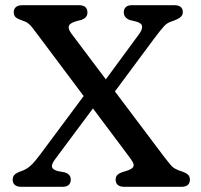

<svg xmlns="http://www.w3.org/2000/svg" viewBox="-20 -720 773 740"><path d="M611 -117.7Q626.7 -97.2 635.8 -86.3Q644.9 -75.4 655.3 -69.6Q665.7 -63.7 684.5 -58.1Q697.3 -53.5 704.7 -46.5Q712 -39.4 712 -27.6Q712 -14.6 703.9 -7.3Q695.7 0 678.8 0H458.8Q442.2 0 433.9 -7.3Q425.6 -14.6 425.6 -27.6Q425.6 -40.1 434.1 -47.4Q442.6 -54.7 465.6 -60.9Q487.1 -67.5 492.5 -75.2Q497.9 -82.8 492.6 -93.1Q487.3 -103.4 476.5 -117.6L125.4 -586.1Q113 -602.8 104.8 -613.3Q96.6 -623.9 87.7 -630.6Q78.8 -637.3 63.6 -641.7Q44.9 -648.4 38.9 -655.1Q33 -661.9 33 -672.4Q33 -685.4 41.3 -692.7Q49.6 -700 66.5 -700H283.8Q300.9 -700 309 -692.7Q317 -685.4 317 -672.4Q317 -660.8 310.9 -654.2Q304.8 -647.6 294.6 -643.6L275.8 -638.8Q250.1 -631.7 245.7 -620.5Q241.2 -609.3 255.5 -590.1ZM401.6 -338.8 354.1 -368.2 516 -588.5Q529.6 -607.4 527.5 -619.5Q525.4 -631.6 503.3 -637.2L480.3 -642.8Q469.9 -646.7 463.5 -653.9Q457.1 -661.2 457.1 -672.4Q457.1 -685.4 465 -692.7Q472.9 -700 489.1 -700H651.5Q684.7 -700 684.7 -673Q684.7 -661.6 675.3 -653.7Q665.8 -645.8 642.1 -637.6Q624.8 -632.7 612.2 -619Q599.6 -605.3 572.1 -568.6ZM317.1 -369.4 367.1 -340.9 193 -107.1Q176.5 -85.2 180.9 -74.8Q185.2 -64.4 205.8 -60L229.8 -55.6Q241 -51.8 246.9 -45.1Q252.8 -38.4 252.8 -27.6Q252.8 -14.8 245 -7.4Q237.1 0 220.8 0H62Q45.4 0 37.1 -7.3Q28.8 -14.6 28.8 -27.9Q28.8 -37.9 35.3 -45.7Q41.9 -53.5 61.8 -60.4Q79 -66.3 91.8 -76.4Q104.5 -86.5 114.9 -99.2Q125.2 -111.9 134.9 -124.6Z"/></svg>

Font: Fraunces SuperSoft 9pt
Style: Regular
Weight: 900
Version: Version 1.000;[b76b70a41]